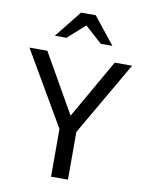

<svg xmlns="http://www.w3.org/2000/svg" viewBox="-101 -1027 846 1099"><g transform="rotate(10 322.0 -477.5)"><path d="M273.4 -277.3 23.4 -706.1H127.4L322.8 -363.3L519 -706.1H620.1L371.6 -277.3V0H273.4ZM154.8 -798.3 279.3 -954.6H364.7L489.3 -798.3H421.9L322.3 -887.7L222.2 -798.3Z"/></g></svg>

Font: Monda
Style: Regular
Weight: 400
Designer: Vernon Adams
Foundry: Vernon Adams
Version: Version 2.100; ttfautohint (v1.8.3)